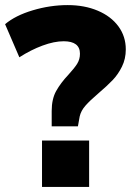

<svg xmlns="http://www.w3.org/2000/svg" viewBox="-21 -734 519 754"><path d="M182 -298Q182 -345 199.5 -376.5Q217 -408 248 -441Q271 -466 282 -483.5Q293 -501 293 -523Q293 -572 229 -572Q192 -572 146 -555Q100 -538 55 -509L-1 -639Q39 -673 107.5 -693.5Q176 -714 245 -714Q311 -714 363 -692Q415 -670 444 -630.5Q473 -591 473 -540Q473 -503 458 -472.5Q443 -442 421.5 -419.5Q400 -397 366 -368Q332 -339 314.5 -319Q297 -299 292 -277L285 -238H182ZM144 0V-182H329V0Z"/></svg>

Font: wassup Sans
Style: Black
Weight: 900
Version: Version 2.001